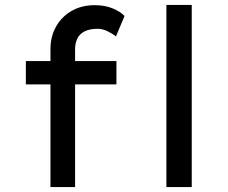

<svg xmlns="http://www.w3.org/2000/svg" viewBox="-20 -760 928 780"><path d="M185 0V-560Q185 -612 208 -652.5Q231 -693 271.5 -716Q312 -739 365 -739Q406 -739 437.5 -726Q469 -713 486 -695L451 -612Q436 -624 416 -633.5Q396 -643 377 -643Q344 -643 323.5 -632.5Q303 -622 294 -603Q285 -584 285 -560V0H235Q224 0 211.5 0Q199 0 185 0ZM85 -417V-512H453V-417ZM656 0V-740H759V0Z"/></svg>

Font: Lexend Exa
Style: Regular
Weight: 400
Designer: Bonnie Shaver-Troup, Thomas Jockin
Foundry: Lexend
Version: Version 1.007